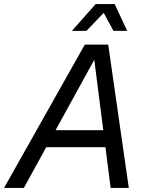

<svg xmlns="http://www.w3.org/2000/svg" viewBox="-56 -931 734 951"><path d="M-36 0 364 -710H480L582 0H492L411 -635L62 0ZM149 -202 196 -286H468L479 -202ZM300 -778 418 -911H512L574 -778H506L452 -878H468L372 -778Z"/></svg>

Font: Geist
Style: Italic
Weight: 400
Italic angle: -12°
Designer: Basement.studio, Andrés Briganti, Mateo Zaragoza
Foundry: Basement.studio, Vercel, Andrés Briganti, Guido Ferreyra, Mateo Zaragoza
Version: Version 1.500